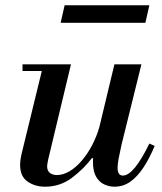

<svg xmlns="http://www.w3.org/2000/svg" viewBox="-20 -693 611 725"><path d="M150 12Q112 12 84 -7.5Q56 -27 56 -70Q56 -89 62 -114L144 -450H248L162 -91Q161 -84 159.5 -77.5Q158 -71 158 -65Q158 -48 168.5 -40Q179 -32 195 -32Q218 -32 242 -46Q266 -60 288 -85.5Q310 -111 327.5 -144Q345 -177 356 -216L334 -96H327Q296 -55 251.5 -21.5Q207 12 150 12ZM65 -425V-450H224V-425ZM412 12Q393 12 374 3.5Q355 -5 343 -25.5Q331 -46 331 -82Q331 -96 333.5 -114Q336 -132 341 -154L412 -450H514L439 -147Q432 -116 428 -94.5Q424 -73 424 -60Q424 -30 444 -30Q465 -30 490.5 -61.5Q516 -93 544 -151L564 -142Q544 -94 521 -59.5Q498 -25 471.5 -6.5Q445 12 412 12ZM209 -607 224 -673H544L529 -607Z"/></svg>

Font: Libre Bodoni
Style: Italic
Weight: 400
Italic angle: -13°
Designer: Pablo Impallari, Rodrigo Fuenzalida
Foundry: Impallari Type
Version: Version 2.005;gftools[0.9.23]